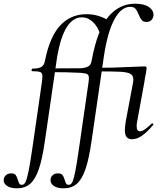

<svg xmlns="http://www.w3.org/2000/svg" viewBox="-130 -746 874 1041"><path d="M-110 232Q-110 215 -98.5 204.5Q-87 194 -70 194Q-52 194 -45 203Q-38 212 -33 230Q-29 244 -25 250Q-21 256 -11 256Q1 256 8.5 240.5Q16 225 25 181.5Q34 138 47 47L98 -306Q100 -326 100 -332Q100 -350 89 -355Q78 -360 44 -360Q41 -360 41 -365Q41 -368 42.5 -371Q44 -374 45 -374Q80 -374 95 -383.5Q110 -393 114 -418Q140 -547 196.5 -608Q253 -669 339 -669Q375 -669 406 -659Q437 -649 460 -634L414 -559Q400 -602 373.5 -627Q347 -652 314 -652Q217 -652 180 -439L113 21Q99 118 80 172.5Q61 227 33 251Q5 275 -38 275Q-72 275 -91 262.5Q-110 250 -110 232ZM352 -323Q352 -339 343 -344Q334 -349 309 -351Q239 -355 134 -355L135 -375Q271 -375 308 -376Q337 -378 351 -387.5Q365 -397 368 -418L382 -367L351 -306Q352 -313 352 -323ZM144 232Q144 215 155 204.5Q166 194 183 194Q202 194 209 203Q216 212 221 230Q225 244 229 250Q233 256 243 256Q255 256 262.5 240.5Q270 225 278.5 182Q287 139 300 47L351 -306Q353 -326 353 -332Q353 -351 342.5 -355.5Q332 -360 298 -360Q295 -360 295 -365Q295 -368 296.5 -371Q298 -374 299 -374Q334 -374 348.5 -383.5Q363 -393 367 -418Q398 -585 457.5 -655.5Q517 -726 603 -726Q652 -726 678.5 -707Q705 -688 702 -660Q699 -644 689 -635.5Q679 -627 664 -627Q647 -627 638.5 -637Q630 -647 622 -667Q613 -689 604 -699Q595 -709 576 -709Q527 -709 490 -640.5Q453 -572 433 -439L366 21Q352 118 333 172.5Q314 227 286 251Q258 275 215 275Q181 275 162.5 262.5Q144 250 144 232ZM547 -41Q547 -57 552 -89L590 -291Q593 -305 593 -315Q593 -337 576.5 -346Q560 -355 521 -357Q482 -359 388 -359L391 -378Q474 -378 600 -384Q644 -386 652 -386Q659 -386 662 -384Q665 -382 665 -376Q665 -374 661 -348Q656 -326 652 -297L614 -89Q611 -74 611 -63Q611 -34 629 -34Q650 -34 692 -76Q693 -77 695 -77Q699 -77 701 -73.5Q703 -70 700 -68Q667 -29 639.5 -10Q612 9 586 9Q566 9 556.5 -3Q547 -15 547 -41Z"/></svg>

Font: Cormorant Garamond Medium
Style: Italic
Weight: 500
Italic angle: -10°
Designer: Christian Thalmann (Catharsis Fonts)
Foundry: Catharsis Fonts
Version: Version 4.000